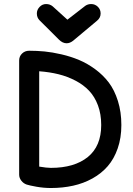

<svg xmlns="http://www.w3.org/2000/svg" viewBox="-20 -922 663 954"><path d="M311 -707Q291 -707 272.9 -725.1L176.8 -820.8Q163.1 -834.5 163.1 -855Q163.1 -873.5 176.8 -887.7Q190.4 -901.9 209 -901.9Q228.5 -901.9 242.2 -890.1L314.9 -824.2L403.8 -893.1Q416.5 -901.9 433.1 -901.9Q452.1 -901.9 466.1 -888.4Q480 -875 480 -855Q480 -833.5 461.9 -818.8L342.8 -719.2Q327.1 -707 311 -707ZM232.9 12.2Q197.3 12.2 161.6 5.9Q126 -0.5 112.8 -4.9Q96.7 -10.3 85.9 -24.2Q75.2 -38.1 75.2 -54.2V-621.1Q75.2 -642.1 89.6 -656Q104 -669.9 125 -669.9Q163.1 -669.9 201.2 -666.3Q239.3 -662.6 285.6 -651.9Q332 -641.1 372.8 -624Q413.6 -606.9 452.9 -578.1Q492.2 -549.3 520.5 -512Q548.8 -474.6 565.9 -420.2Q583 -365.7 583 -300.8Q583 -236.8 564.9 -184.8Q546.9 -132.8 515.4 -96.4Q483.9 -60.1 439.5 -35.4Q395 -10.7 343.3 0.7Q291.5 12.2 232.9 12.2ZM232.9 -87.9Q349.6 -87.9 416.3 -141.8Q482.9 -195.8 482.9 -300.8Q482.9 -355 466.8 -398.2Q450.7 -441.4 422.9 -470.9Q395 -500.5 355.2 -521.2Q315.4 -542 271.2 -553Q227.1 -564 174.8 -567.9V-94.2Q211.9 -87.9 232.9 -87.9Z"/></svg>

Font: Comic Neue
Style: Bold
Weight: 700
Designer: Craig Rozynski
Foundry: Craig Rozynski
Version: Version 2.003;hotconv 1.0.109;makeotfexe 2.5.65596